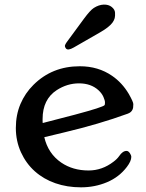

<svg xmlns="http://www.w3.org/2000/svg" viewBox="-20 -802 636 834"><path d="M48.8 0ZM125.5 -433.6Q206.5 -514.2 326.7 -514.2Q406.7 -514.2 466.8 -472.7Q510.3 -442.9 539.1 -394.5Q559.1 -359.4 559.1 -349.9Q559.1 -340.3 558.3 -335.2Q557.6 -330.1 555.2 -325.2Q549.8 -313.5 534.7 -308.1Q410.2 -262.7 257.8 -226.6L172.4 -206.1Q189 -134.8 246.1 -95.7Q296.4 -61.5 364.7 -61.5Q423.8 -61.5 473.1 -99.6Q488.8 -111.3 497.6 -124Q512.7 -146.5 529.8 -146.5Q540.5 -146.5 548.3 -128.9Q550.3 -124.5 550.3 -120.6Q550.3 -102.1 531.2 -77.1Q497.6 -32.7 444.8 -10.5Q392.1 11.7 331.8 11.7Q271.5 11.7 220.5 -6.1Q169.4 -23.9 131.3 -57.9Q93.3 -91.8 71 -140.6Q48.8 -189.5 48.8 -246.1Q48.8 -302.7 68.8 -350.1Q88.9 -397.5 125.5 -433.6ZM165.5 -267.6 304.7 -303.7Q429.2 -336.9 434.6 -345.7Q436 -348.6 436 -357.2Q436 -365.7 429.2 -381.1Q422.4 -396.5 408.2 -409.7Q375.5 -439.9 323.2 -439.9Q272 -439.9 226.6 -410.6Q165 -370.6 165 -284.7V-276.4Q165 -272 165.5 -267.6ZM300.3 -595.7Q274.9 -581.1 266.6 -591.3Q259.8 -600.1 262.9 -606.9Q266.1 -613.8 270 -619.1L344.7 -720.7Q372.1 -757.8 387.7 -767.6Q409.2 -781.2 430.4 -782Q451.7 -782.7 465.3 -771.7Q479 -760.7 479.7 -746.8Q480.5 -732.9 478.3 -723.6Q476.1 -714.4 469.2 -704.6Q455.1 -684.6 415 -661.6Z"/></svg>

Font: Stoke
Style: Regular
Weight: 400
Designer: Nicole Fally
Foundry: Nicole Fally
Version: Version 1.002